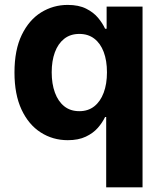

<svg xmlns="http://www.w3.org/2000/svg" viewBox="-20 -573 672 797"><path d="M420.8 204.5V-87.4H416.2Q405.5 -64.6 386.2 -42.4Q366.8 -20.2 336.1 -5.7Q305.4 8.9 261.4 8.9Q199.2 8.9 149 -23.3Q98.7 -55.4 69.4 -118.1Q40.1 -180.8 40.1 -272Q40.1 -365.8 70.3 -428.1Q100.5 -490.4 150.7 -521.5Q201 -552.6 261 -552.6Q306.8 -552.6 337.5 -537.1Q368.3 -521.7 387.3 -498.8Q406.2 -475.9 416.2 -453.8H422.6V-545.5H571.7V204.5ZM309.3 -111.5Q345.9 -111.5 371.3 -131.6Q396.7 -151.6 410.3 -187.9Q424 -224.1 424 -272.7Q424 -321.4 410.5 -357.2Q397 -393.1 371.4 -412.6Q345.9 -432.2 309.3 -432.2Q272 -432.2 246.4 -411.9Q220.9 -391.7 207.7 -355.8Q194.6 -320 194.6 -272.7Q194.6 -225.1 207.9 -188.7Q221.2 -152.3 246.6 -131.9Q272 -111.5 309.3 -111.5Z"/></svg>

Font: InterMG
Style: Bold
Weight: 700
Designer: Rasmus Andersson
Foundry: rsms
Version: Version 3.019;December 26, 2023;FontCreator 15.0.0.2955 64-b